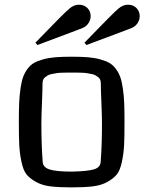

<svg xmlns="http://www.w3.org/2000/svg" viewBox="-20 -793 617 820"><path d="M60.5 0ZM286.6 -60.1Q356 -61.5 383.1 -70.3Q410.2 -79.1 410.2 -105Q415.5 -174.8 415.5 -266.6Q415.5 -296.9 413.1 -353.3Q410.6 -409.7 410.6 -437Q410.6 -445.3 408 -452.1Q405.3 -459 399.2 -463.6Q393.1 -468.3 387 -471.7Q380.9 -475.1 369.9 -477.1Q358.9 -479 351.3 -480.5Q343.8 -481.9 329.8 -482.4Q315.9 -482.9 308.3 -482.9Q300.8 -482.9 286.1 -482.9Q271.5 -482.9 263.9 -482.9Q256.3 -482.9 242.4 -482.4Q228.5 -481.9 220.9 -480.5Q213.4 -479 202.4 -477.1Q191.4 -475.1 185.3 -471.7Q179.2 -468.3 173.1 -463.6Q167 -459 164.3 -452.1Q161.6 -445.3 161.6 -437Q161.6 -409.7 159.2 -353.3Q156.7 -296.9 156.7 -266.6Q156.7 -174.8 162.1 -105Q162.1 -79.1 190.7 -69.6Q219.2 -60.1 286.6 -60.1ZM285.6 7.3Q231.4 7.3 195.3 2.9Q159.2 -1.5 133.1 -16.4Q106.9 -31.2 93.3 -48.1Q79.6 -64.9 71.8 -101.3Q64 -137.7 62.3 -173.3Q60.5 -209 60.5 -272.5Q60.5 -319.8 61.8 -351.6Q63 -383.3 67.4 -413.8Q71.8 -444.3 78.4 -463.1Q85 -481.9 97.4 -498.8Q109.9 -515.6 125.5 -524.4Q141.1 -533.2 165.3 -539.8Q189.5 -546.4 218 -548.6Q246.6 -550.8 286.1 -550.8Q325.7 -550.8 354.2 -548.6Q382.8 -546.4 407 -539.8Q431.2 -533.2 446.8 -524.4Q462.4 -515.6 474.9 -498.8Q487.3 -481.9 493.9 -463.1Q500.5 -444.3 504.9 -413.8Q509.3 -383.3 510.5 -351.6Q511.7 -319.8 511.7 -272.5Q511.7 -209 510 -173.3Q508.3 -137.7 500.5 -101.3Q492.7 -64.9 478.8 -47.9Q464.8 -30.8 438.7 -16.1Q412.6 -1.5 376.5 2.9Q340.3 7.3 285.6 7.3ZM275.9 -755.9Q295.4 -772.9 316.9 -772.9Q339.8 -772.9 353.5 -758.5Q367.2 -744.1 367.2 -724.1Q367.2 -709 358.4 -694.8Q349.6 -680.7 332.5 -673.3Q327.1 -670.9 278.8 -652.8Q230.5 -634.8 185.1 -617.7L139.6 -600.6L131.3 -610.8Q256.8 -740.7 275.9 -755.9ZM485.4 -755.9Q504.9 -772.9 526.4 -772.9Q549.3 -772.9 563 -758.5Q576.7 -744.1 576.7 -724.1Q576.7 -709 567.9 -694.8Q559.1 -680.7 542 -673.3Q536.6 -670.9 488.3 -652.8Q439.9 -634.8 394.5 -617.7L349.1 -600.6L340.8 -610.8Q466.3 -740.7 485.4 -755.9Z"/></svg>

Font: Coda
Style: Regular
Weight: 400
Designer: vernon adams
Foundry: vernon adams
Version: Version 2.000; ttfautohint (v0.8) -r 50 -G 200 -x